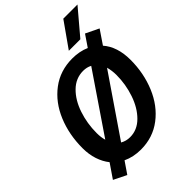

<svg xmlns="http://www.w3.org/2000/svg" viewBox="-284 -1046 1226 1226"><g transform="rotate(-45 329.5 -432.5)"><path d="M168 -14 114 65 27 22 92 -73Q64 -108 48.5 -155Q33 -202 33 -258Q33 -381 76 -484Q119 -587 200.5 -648.5Q282 -710 392 -710Q457 -710 509 -687L562 -765L651 -722L588 -629Q618 -595 633.5 -547.5Q649 -500 649 -441Q649 -320 605.5 -216Q562 -112 480.5 -50Q399 12 291 12Q223 12 168 -14ZM174 -194 444 -591Q418 -605 385 -605Q318 -605 268 -556Q218 -507 191.5 -428Q165 -349 165 -263Q165 -224 174 -194ZM298 -93Q363 -93 413 -143Q463 -193 490 -272.5Q517 -352 517 -436Q517 -474 507 -511L233 -110Q262 -93 298 -93ZM531 -930H659L515 -760H411Z"/></g></svg>

Font: Azeret Mono Medium
Style: Italic
Weight: 500
Italic angle: -12°
Designer: Martin Vácha
Foundry: Displaay
Version: Version 1.000; Glyphs 3.0.3, build 3074